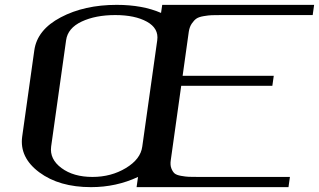

<svg xmlns="http://www.w3.org/2000/svg" viewBox="-20 -770 1312 790"><path d="M565.4 -167 627 -604.5Q633.8 -653.3 584.5 -680.7Q535.2 -708 454.1 -708Q373 -708 315.9 -681.2Q258.8 -654.3 252 -604.5L190.4 -167Q183.6 -115.2 232.9 -78.6Q282.2 -42 360.4 -42Q437.5 -42 498 -78.6Q558.6 -115.2 565.4 -167ZM1272.5 -750 1266.6 -708H891.6Q864.3 -708 851.1 -707.5Q837.9 -707 817.9 -703.6Q797.9 -700.2 788.1 -693.4Q778.3 -686.5 769 -672.9Q759.8 -659.2 756.8 -639.6L731.4 -458H1106.4L1100.6 -417H725.6L682.6 -110.4Q679.7 -90.8 685.1 -77.1Q690.4 -63.5 698.2 -56.6Q706.1 -49.8 725.1 -46.4Q744.1 -43 757.3 -42.5Q770.5 -42 797.9 -42H1172.9L1167 0H542L547.9 -42Q458 0 354.5 0Q223.6 0 141.6 -61Q59.6 -122.1 71.3 -208L121.1 -562.5Q132.8 -647.5 230 -698.7Q327.1 -750 460 -750Q566.4 -750 642.6 -716.8L647.5 -750Z"/></svg>

Font: okolaks
Style: BoldItalic
Weight: 600
Width: 8
Italic angle: -8°
Version: Version 000.6.0